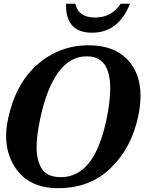

<svg xmlns="http://www.w3.org/2000/svg" viewBox="-20 -982 785 1012"><path d="M287.1 9.8Q132.8 9.8 61.5 -96.7Q12.2 -169.9 12.2 -265.1Q12.2 -308.1 22.5 -355.5Q62 -541.5 177.5 -642.3Q293 -743.2 447.3 -743.2Q600.1 -743.2 672.9 -642.6Q720.7 -575.7 720.7 -477.1Q720.7 -427.2 708.5 -369.1Q673.3 -203.1 564.2 -96.7Q455.1 9.8 287.1 9.8ZM301.3 -48.3Q388.7 -48.3 448.2 -122.3Q507.8 -196.3 540.5 -349.1Q561 -446.3 561 -515.6Q561 -600.1 530.5 -642.6Q500 -685.1 436.5 -685.1Q349.1 -685.1 287.6 -601.1Q226.1 -517.1 191.9 -356.4Q172.9 -268.1 172.9 -206.1Q172.9 -136.2 200.7 -92.3Q228.5 -48.3 301.3 -48.3ZM464.8 -809.6Q328.1 -809.6 328.1 -954.1V-962.4H377Q393.6 -889.6 481.4 -889.6Q568.4 -889.6 616.2 -962.4H665Q605 -809.6 464.8 -809.6Z"/></svg>

Font: Munson
Style: Bold Italic
Weight: 700
Italic angle: -12°
Designer: Paul James MIller
Foundry: High-Logic / Made with FontCreator
Version: Version 2.10;May 5, 2019;FontCreator 11.5.0.2430 64-bit